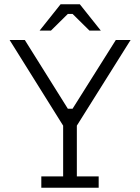

<svg xmlns="http://www.w3.org/2000/svg" viewBox="-20 -877 654 897"><path d="M173 0V-53H275V-290L25 -690H96L297 -369H319L521 -690H590L339 -290V-53H441V0ZM165 -734 263 -857H353L451 -734H398L319 -812H297L218 -734Z"/></svg>

Font: Mozilla Headline ExtraLight
Style: Regular
Weight: 200
Designer: Studio DRAMA
Foundry: Studio DRAMA
Version: Version 1.000